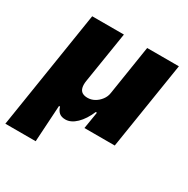

<svg xmlns="http://www.w3.org/2000/svg" viewBox="-164 -646 946 965"><g transform="rotate(30 308.5 -163.0)"><path d="M-8 180 100 -506H284L237 -211Q233 -187 237 -170.5Q241 -154 253 -146.5Q265 -139 284 -139Q305 -139 324 -149.5Q343 -160 357 -178.5Q371 -197 374 -219L419 -506H603L523 0H347L363 -98H356Q335 -48 304.5 -18.5Q274 11 242 11Q219 11 206 0Q193 -11 187 -32H181L168 180Z"/></g></svg>

Font: Nunito Sans 7pt SemiCondensed Black
Style: Italic
Weight: 900
Width: 4
Italic angle: -9°
Designer: Vernon Adams
Foundry: Vernon Adams
Version: Version 3.101;gftools[0.9.27]